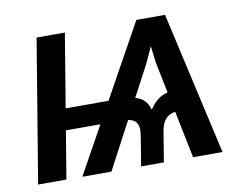

<svg xmlns="http://www.w3.org/2000/svg" viewBox="-64 -630 920 718"><g transform="rotate(-10 396.0 -271.0)"><path d="M614.3 0 538.6 -372.6 517.6 -542.5H603.5L726.1 0ZM25.9 0 115.7 -542.5H223.1L133.3 0ZM113.8 -181.6 127 -262.7H383.3L370.1 -181.6ZM417 0 435.5 -113.3Q441.4 -148.4 429.4 -164.1Q417.5 -179.7 384.3 -180.7L397.9 -262.2Q429.7 -262.2 456.3 -249.8Q482.9 -237.3 493.2 -201.7Q515.6 -237.3 546.4 -249.8Q577.1 -262.2 608.9 -262.2L595.2 -180.7Q573.7 -180.2 558.8 -173.3Q543.9 -166.5 534.9 -151.9Q525.9 -137.2 522 -113.3L503.4 0ZM193.8 0 494.6 -542.5H580.1L501.5 -372.6L304.2 0Z"/></g></svg>

Font: Inter 16pt Medium
Style: Italic
Weight: 500
Italic angle: -9.3988°
Version: Version 4.001;git-66647c0bb